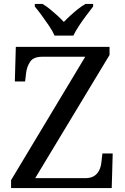

<svg xmlns="http://www.w3.org/2000/svg" viewBox="-20 -951 632 971"><path d="M36 0V-40L411 -664H194Q150 -664 133 -639.5Q116 -615 112 -582L107 -539H55L60 -714H534V-673L158 -50H410Q440 -50 457 -61.5Q474 -73 482.5 -91.5Q491 -110 493 -132L498 -175H550L545 0ZM256 -771Q246 -794 228 -820.5Q210 -847 191 -873Q172 -899 156 -918V-931H195Q214 -920 233 -904.5Q252 -889 270 -872.5Q288 -856 303 -840Q318 -856 336 -872.5Q354 -889 373.5 -904.5Q393 -920 412 -931H451V-918Q436 -899 416.5 -873Q397 -847 379.5 -820.5Q362 -794 351 -771Z"/></svg>

Font: Noto Serif Telugu
Style: Regular
Weight: 400
Designer: Jelle Bosma - Monotype Design Team
Foundry: Monotype Imaging Inc.
Version: Version 2.003